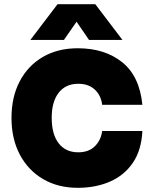

<svg xmlns="http://www.w3.org/2000/svg" viewBox="-20 -891 736 919"><path d="M255.5 -871H436L566 -700H406L346.5 -787L286 -700H125.5ZM35 -327Q35 -427 74.5 -502Q114 -577 185.2 -618.5Q256.5 -660 352 -660Q481.5 -660 564.8 -593.2Q648 -526.5 661.5 -389.5H469Q463.5 -434.5 433.8 -462.2Q404 -490 354.5 -490Q294.5 -490 261 -447.2Q227.5 -404.5 227.5 -327Q227.5 -248 261 -205Q294.5 -162 354.5 -162Q404 -162 433.5 -190.5Q463 -219 469 -264H661.5Q657 -171.5 615.5 -111.2Q574 -51 505.8 -21.5Q437.5 8 352 8Q257.5 8 186 -34Q114.5 -76 74.8 -151.2Q35 -226.5 35 -327Z"/></svg>

Font: Overused Grotesk Black
Style: Regular
Weight: 900
Version: Version 0.004